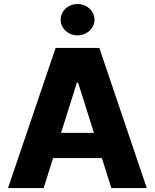

<svg xmlns="http://www.w3.org/2000/svg" viewBox="-20 -949 782 969"><path d="M20.5 0 260.7 -707H481.4L720.7 0H542L494.1 -151.4H248L200.2 0ZM454.1 -278.3 374 -532.2H368.2L288.1 -278.3ZM286.1 -849.6Q286.1 -871.1 297.6 -889.4Q309.1 -907.7 328.6 -918.2Q348.1 -928.7 371.1 -928.7Q394 -928.7 413.8 -918.2Q433.6 -907.7 445.3 -889.4Q457 -871.1 457 -849.6Q457 -828.1 445.3 -809.8Q433.6 -791.5 413.8 -781Q394 -770.5 371.1 -770.5Q348.1 -770.5 328.6 -781Q309.1 -791.5 297.6 -809.8Q286.1 -828.1 286.1 -849.6Z"/></svg>

Font: Pretendard GOV ExtraBold
Style: Regular
Weight: 800
Designer: Base glyphs from Inter by Rasmus Andersson; Hangeul glyphs from Noto Sans CJK(Source Han Sans) by Jang Soo-young and Kan
Foundry: Kil Hyung-jin
Version: Version 1.309